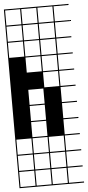

<svg xmlns="http://www.w3.org/2000/svg" viewBox="-65 -763 494 1077"><g transform="rotate(-5 182.0 -224.0)"><path d="M363.6 278.8H0V187.9H6.1V272.7H90.9V187.9H0V-727.3H363.6V-721.2H278.8V-636.4H363.6V-630.3H278.8V-545.5H363.6V-539.4H278.8V-454.5H363.6V-448.5H278.8V-363.6H363.6V-357.6H278.8V-272.7H363.6V-266.7H278.8V-181.8H363.6V-175.8H278.8V-90.9H363.6V-84.8H278.8V0H363.6V6.1H278.8V90.9H363.6V97H278.8V181.8H363.6V187.9H278.8V272.7H363.6ZM187.9 -636.4H272.7V-721.2H187.9ZM6.1 -636.4H90.9V-721.2H6.1ZM97 -636.4H181.8V-721.2H97ZM187.9 -545.5H272.7V-630.3H187.9ZM6.1 -545.5H90.9V-630.3H6.1ZM97 -545.5H181.8V-630.3H97ZM187.9 -454.5H272.7V-539.4H187.9ZM6.1 -454.5H90.9V-539.4H6.1ZM97 -454.5H181.8V-539.4H97ZM187.9 -363.6H272.7V-448.5H187.9ZM97 -363.6H181.8V-448.5H97ZM187.9 -272.7H272.7V-357.6H187.9ZM97 -181.8H181.8V-266.7H97ZM97 -90.9H181.8V-175.8H97ZM97 0H181.8V-84.8H97ZM187.9 90.9H272.7V6.1H187.9ZM97 90.9H181.8V6.1H97ZM6.1 90.9H90.9V6.1H6.1ZM97 181.8H181.8V97H97ZM6.1 181.8H90.9V97H6.1ZM272.7 97H187.9V181.8H272.7ZM181.8 272.7V187.9H97V272.7ZM272.7 272.7V187.9H187.9V272.7Z"/></g></svg>

Font: Micro 5 Charted
Style: Regular
Weight: 400
Designer: Sarah Cadigan-Fried
Version: Version 1.000; ttfautohint (v1.8.4.7-5d5b)